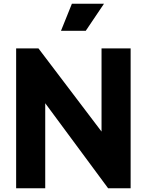

<svg xmlns="http://www.w3.org/2000/svg" viewBox="-20 -1003 782 1023"><path d="M66 0H221V-453L556 0H676V-745H521V-302L185 -745H66ZM305 -839H437L534 -983H363Z"/></svg>

Font: Plus Jakarta Sans ExtraBold
Style: Regular
Weight: 800
Designer: Gumpita Rahayu
Foundry: Tokotype
Version: Version 2.004; ttfautohint (v1.8.3)